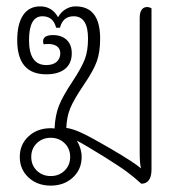

<svg xmlns="http://www.w3.org/2000/svg" viewBox="-20 -576 583 602"><path d="M455 -550V-44Q455 -23 447 -11.5Q439 0 423 0Q401 -20 379 -36.5Q357 -53 309 -83Q248 -121 221 -135Q236 -110 236 -84Q236 -45 208.5 -19.5Q181 6 139 6Q97 6 69.5 -19.5Q42 -45 42 -84Q42 -123 69.5 -148.5Q97 -174 139 -174Q147 -174 151 -173Q153 -215 165 -245Q177 -275 207 -320Q236 -364 246 -390.5Q256 -417 256 -455Q256 -525 211 -525Q177 -525 168 -489H156Q147 -525 113 -525Q71 -525 71 -450Q71 -372 125 -372Q146 -372 157.5 -382Q169 -392 169 -409Q169 -423 159 -430.5Q149 -438 132 -438Q122 -438 117 -437Q115 -443 115 -446Q115 -466 146 -466Q173 -466 189 -451Q205 -436 205 -409Q205 -377 184 -360Q163 -343 125 -343Q34 -343 34 -450Q34 -501 52.5 -528.5Q71 -556 106 -556Q143 -556 162 -522Q171 -538 185.5 -547Q200 -556 217 -556Q294 -556 294 -455Q294 -413 283.5 -383.5Q273 -354 242 -309Q211 -263 200 -236Q189 -209 188 -175Q210 -172 240 -157.5Q270 -143 325 -111Q402 -66 422 -48Q418 -65 418 -96V-519Q418 -554 442 -554Q448 -554 455 -550ZM200 -84Q200 -110 182.5 -127Q165 -144 139 -144Q113 -144 95.5 -127Q78 -110 78 -84Q78 -58 95.5 -41Q113 -24 139 -24Q165 -24 182.5 -41Q200 -58 200 -84Z"/></svg>

Font: Thasadith
Style: Regular
Weight: 400
Designer: Cadson Demak Co.,Ltd.
Foundry: Cadson Demak Co.,Ltd.
Version: Version 1.000; ttfautohint (v1.6)